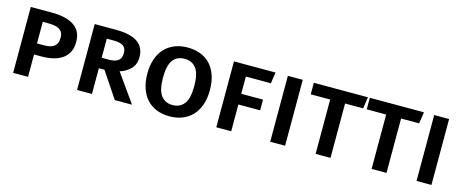

<svg xmlns="http://www.w3.org/2000/svg" viewBox="-37 -1079 3835 1593"><g transform="rotate(15 1880.5 -282.5)"><path d="M389 -383Q389 -412 378.5 -429.5Q368 -447 348.5 -457Q329 -467 302.5 -470Q276 -473 244 -473H212V-287H274Q299 -287 320 -291.5Q341 -296 356.5 -307Q372 -318 380.5 -336.5Q389 -355 389 -383ZM523 -383Q523 -332 505 -296Q487 -260 454 -237Q421 -214 375.5 -203Q330 -192 276 -192H212V0H84V-566H266Q386 -566 454.5 -522Q523 -478 523 -383Z M1063 -396Q1063 -335 1026.5 -296.5Q990 -258 934 -241L1105 0H957L809 -221H761V0H633V-566H817Q939 -566 1001 -524Q1063 -482 1063 -396ZM929 -396Q929 -438 903 -456.5Q877 -475 820 -475H761V-311H824Q875 -311 902 -330.5Q929 -350 929 -396Z M1698 -283Q1698 -213 1679 -158Q1660 -103 1625 -65Q1590 -27 1540 -7Q1490 13 1429 13Q1368 13 1318.5 -6.5Q1269 -26 1234 -63.5Q1199 -101 1180 -156.5Q1161 -212 1161 -283Q1161 -353 1180 -408Q1199 -463 1234 -500.5Q1269 -538 1318.5 -558Q1368 -578 1429 -578Q1490 -578 1540 -559Q1590 -540 1625 -502.5Q1660 -465 1679 -410Q1698 -355 1698 -283ZM1564 -283Q1564 -389 1528.5 -435Q1493 -481 1429 -481Q1365 -481 1330 -435.5Q1295 -390 1295 -283Q1295 -176 1331 -130Q1367 -84 1429 -84Q1493 -84 1528.5 -130Q1564 -176 1564 -283Z M1957 -470V-322H2144V-230H1957V0H1829V-566H2186L2172 -470ZM2292 0V-566H2420V0Z M2810 -467V0H2682V-467H2515V-566H2980L2965 -467Z M3291 -467V0H3163V-467H2996V-566H3461L3446 -467Z M3549 0V-566H3677V0Z"/></g></svg>

Font: Qnwhxotralxmqkhsjrfbfhwcoqn
Style: Regular
Weight: 500
Designer: Carrois Corporate & Edenspiekermann
Foundry: Carrois Corporate GbR & Edenspiekermann AG
Version: Version 2.001